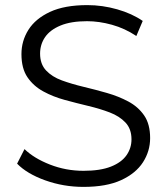

<svg xmlns="http://www.w3.org/2000/svg" viewBox="-20 -726 655 752"><path d="M307 6Q229 6 157.5 -19.5Q86 -45 47 -85L76 -142Q113 -106 175.5 -81.5Q238 -57 307 -57Q373 -57 414.5 -73.5Q456 -90 475.5 -118Q495 -146 495 -180Q495 -221 471.5 -246Q448 -271 410 -285.5Q372 -300 326 -311Q280 -322 234 -334.5Q188 -347 149.5 -368Q111 -389 87.5 -423.5Q64 -458 64 -514Q64 -566 91.5 -609.5Q119 -653 176 -679.5Q233 -706 322 -706Q381 -706 439 -689.5Q497 -673 539 -644L514 -585Q469 -615 418.5 -629Q368 -643 321 -643Q258 -643 217 -626Q176 -609 156.5 -580.5Q137 -552 137 -516Q137 -475 160.5 -450Q184 -425 222.5 -411Q261 -397 307 -386Q353 -375 398.5 -362Q444 -349 482.5 -328.5Q521 -308 544.5 -274Q568 -240 568 -185Q568 -134 540 -90.5Q512 -47 454.5 -20.5Q397 6 307 6Z"/></svg>

Font: Montserrat Thin
Style: Regular
Weight: 400
Version: Version 9.000